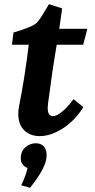

<svg xmlns="http://www.w3.org/2000/svg" viewBox="-20 -632 452 914"><path d="M169 16Q124 16 95.5 -11.5Q67 -39 67 -90Q67 -109 71 -128Q96 -251 117 -419H37L44 -477Q122 -500 150 -519Q161 -527 183.5 -563Q206 -599 213 -612L276 -592L262 -495H396L376 -419H250Q228 -290 209 -142L207 -119Q207 -79 232 -79Q250 -79 276.5 -101Q303 -123 330 -160L377 -122Q335 -56 278 -20Q221 16 169 16ZM81 250Q103 205 111 168Q79 154 79 122Q79 88 101 69Q123 50 150 50Q175 50 188.5 65Q202 80 202 108Q202 164 123 262Z"/></svg>

Font: Andada Pro ExtraBold
Style: Italic
Weight: 800
Italic angle: -6.99998°
Designer: Carolina Giovagnoli
Foundry: Huerta Tipografica
Version: Version 3.005; ttfautohint (v1.8.4)